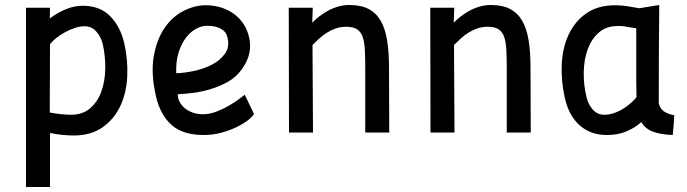

<svg xmlns="http://www.w3.org/2000/svg" viewBox="-20 -530 2747 768"><path d="M84 -499H180L179 -456Q208 -478 242 -492.5Q276 -507 311 -507Q380 -507 421 -465Q462 -423 477 -357Q492 -291 489 -225Q486 -159 461.5 -106.5Q437 -54 390.5 -21Q344 12 274 12Q254 12 229 9.5Q204 7 180 2V218H84ZM319 -425Q300 -425 279 -418Q258 -411 239 -400.5Q220 -390 204.5 -377.5Q189 -365 180 -353L179 -80Q199 -76 222.5 -73.5Q246 -71 264 -71Q310 -71 340 -96.5Q370 -122 385 -163Q400 -204 401 -254Q402 -304 391 -354Q384 -382 365.5 -403.5Q347 -425 319 -425Z M791 -73Q818 -73 845.5 -83.5Q873 -94 896 -107.5Q919 -121 936 -133.5Q953 -146 959 -151L996 -74Q990 -63 971 -48.5Q952 -34 925 -21Q898 -8 864.5 1Q831 10 795 10Q711 10 666 -30.5Q621 -71 604 -144Q583 -236 595 -304.5Q607 -373 638.5 -418.5Q670 -464 714.5 -486.5Q759 -509 802 -509Q838 -509 867.5 -499Q897 -489 919 -472Q941 -455 955.5 -432Q970 -409 976 -382Q984 -350 977.5 -318Q971 -286 948 -254Q926 -222 892 -203Q858 -184 821 -173Q784 -162 749 -158Q714 -154 691 -153Q691 -137 698.5 -122.5Q706 -108 719.5 -97Q733 -86 751.5 -79.5Q770 -73 791 -73ZM809 -427Q786 -427 763.5 -414.5Q741 -402 723 -378Q705 -354 694 -318.5Q683 -283 685 -237Q718 -238 757.5 -246.5Q797 -255 829 -272Q861 -289 880 -315.5Q899 -342 890 -380Q885 -403 863.5 -415Q842 -427 809 -427Z M1136 0 1135 -499H1231L1229 -439Q1240 -451 1256 -463.5Q1272 -476 1291 -486.5Q1310 -497 1332 -503.5Q1354 -510 1377 -510Q1424 -510 1454.5 -494Q1485 -478 1503 -446.5Q1521 -415 1528.5 -368.5Q1536 -322 1536 -260L1537 0H1441V-259Q1441 -298 1439.5 -328.5Q1438 -359 1431.5 -380Q1425 -401 1409.5 -412Q1394 -423 1365 -423Q1342 -423 1322.5 -416Q1303 -409 1286.5 -398.5Q1270 -388 1256 -375Q1242 -362 1230 -350L1232 0Z M1702 0 1701 -499H1797L1795 -439Q1806 -451 1822 -463.5Q1838 -476 1857 -486.5Q1876 -497 1898 -503.5Q1920 -510 1943 -510Q1990 -510 2020.5 -494Q2051 -478 2069 -446.5Q2087 -415 2094.5 -368.5Q2102 -322 2102 -260L2103 0H2007V-259Q2007 -298 2005.5 -328.5Q2004 -359 1997.5 -380Q1991 -401 1975.5 -412Q1960 -423 1931 -423Q1908 -423 1888.5 -416Q1869 -409 1852.5 -398.5Q1836 -388 1822 -375Q1808 -362 1796 -350L1798 0Z M2617 -510Q2616 -411 2615.5 -314Q2615 -217 2615 -117Q2620 -95 2636.5 -84Q2653 -73 2677 -69Q2676 -49 2674.5 -29.5Q2673 -10 2671 10Q2620 8 2590 -4Q2560 -16 2545 -42Q2525 -22 2489.5 -6Q2454 10 2408 10Q2372 10 2344 -1Q2316 -12 2295 -32Q2274 -52 2260 -79.5Q2246 -107 2239 -140Q2224 -207 2227 -273Q2230 -339 2254.5 -391.5Q2279 -444 2325 -476.5Q2371 -509 2442 -509Q2468 -509 2493.5 -504.5Q2519 -500 2537 -497ZM2397 -71Q2418 -71 2438.5 -78.5Q2459 -86 2476.5 -97.5Q2494 -109 2507 -121Q2520 -133 2526 -142Q2525 -173 2525 -203.5Q2525 -234 2525 -266V-417L2503 -420Q2491 -422 2477.5 -424.5Q2464 -427 2452 -426Q2405 -426 2375.5 -400Q2346 -374 2331 -333.5Q2316 -293 2315 -242Q2314 -191 2326 -142Q2332 -114 2350.5 -92.5Q2369 -71 2397 -71Z"/></svg>

Font: Panefresco 600wt
Style: Regular
Weight: 600
Designer: Campivisivi
Foundry: Campivisivi & Chank Co
Version: Version 1.001